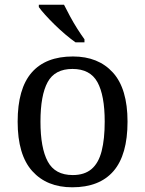

<svg xmlns="http://www.w3.org/2000/svg" viewBox="-20 -786 617 816"><path d="M287 10Q179 10 117 -59Q55 -128 55 -269Q55 -409 114.5 -477.5Q174 -546 290 -546Q398 -546 460 -477.5Q522 -409 522 -269Q522 -128 462.5 -59Q403 10 287 10ZM289 -42Q339 -42 369 -67.5Q399 -93 412 -144Q425 -195 425 -269Q425 -381 394 -437Q363 -493 288 -493Q213 -493 182.5 -437Q152 -381 152 -269Q152 -157 183 -99.5Q214 -42 289 -42ZM301 -606Q281 -620 258 -639.5Q235 -659 212.5 -681Q190 -703 172 -723Q154 -743 145 -756V-766H252Q263 -744 277.5 -717Q292 -690 308.5 -664Q325 -638 339 -619V-606Z"/></svg>

Font: Noto Serif Telugu
Style: Regular
Weight: 400
Designer: Jelle Bosma - Monotype Design Team
Foundry: Monotype Imaging Inc.
Version: Version 2.003